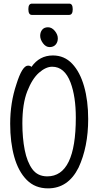

<svg xmlns="http://www.w3.org/2000/svg" viewBox="-20 -1018 540 1056"><path d="M360 -936H155Q136 -936 136 -968Q136 -998 156 -998H361Q380 -998 380 -967Q380 -936 360 -936ZM286 -772.5Q274 -759 253 -759Q232 -759 216.5 -780Q201 -801 201 -821Q201 -841 212 -854.5Q223 -868 244 -868Q265 -868 281.5 -848Q298 -828 298 -807Q298 -786 286 -772.5ZM244 18Q173 18 127 -28.5Q81 -75 58.5 -155Q36 -235 36 -337Q36 -453 70 -554Q102 -657 134 -657Q147 -657 153 -650Q197 -713 271 -713Q334 -713 377 -667.5Q420 -622 442.5 -543Q465 -464 465 -363Q465 -210 412 -96Q355 18 244 18ZM240 -48Q397 -48 397 -371Q397 -487 368 -564Q335 -651 267 -651Q232 -651 194.5 -618Q157 -585 130 -516Q103 -447 103 -339Q103 -259 116 -193Q129 -127 158 -87.5Q187 -48 240 -48Z"/></svg>

Font: Moon Stars Kai HW
Style: Regular
Weight: 400
Designer: GuiWonder
Version: Version 1.101